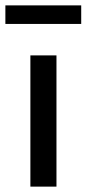

<svg xmlns="http://www.w3.org/2000/svg" viewBox="-34 -694 322 714"><path d="M176 -488V0H79V-488ZM268 -674V-605H-14V-674Z"/></svg>

Font: Exo 2 Medium
Style: Regular
Weight: 500
Designer: Natanael Gama
Foundry: Natanael Gama
Version: Version 2.010